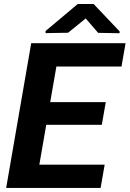

<svg xmlns="http://www.w3.org/2000/svg" viewBox="-20 -923 637 943"><path d="M494.1 -114.3 474.1 0H106.4L126 -114.3ZM276.9 -710.9 153.3 0H10.3L133.3 -710.9ZM499.5 -421.4 480 -310.1H160.2L179.7 -421.4ZM596.7 -710.9 576.7 -596.2H209.5L230 -710.9ZM439.9 -903.3 567.4 -769V-759.8L461.9 -761.7L400.9 -832.5L314.5 -762.2L204.1 -760.3L203.6 -770.5L361.8 -903.3Z"/></svg>

Font: Roboto
Style: Bold Italic
Weight: 700
Italic angle: -12°
Designer: Christian Robertson
Foundry: Google
Version: Version 3.0